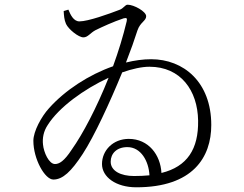

<svg xmlns="http://www.w3.org/2000/svg" viewBox="-20 -774 1040 817"><path d="M318 -683C293 -683 280 -711 271 -733L251 -727C252 -709 253 -690 261 -672C272 -649 314 -615 335 -615C354 -615 364 -634 387 -646C416 -660 461 -681 506 -696C519 -699 522 -697 519 -683C504 -620 484 -555 461 -492C358 -456 257 -390 189 -314C156 -278 122 -215 122 -175C122 -97 171 -10 207 -10C247 -10 283 -44 332 -119C381 -194 447 -337 500 -466C543 -481 583 -490 616 -490C749 -490 821 -389 823 -261C825 -140 777 -65 667 -38C663 -115 612 -183 528 -183C461 -183 414 -134 414 -76C414 -21 473 23 560 23C801 23 879 -105 879 -242C879 -425 761 -522 623 -522C589 -522 553 -517 516 -508C536 -559 553 -607 565 -645C577 -680 602 -685 602 -705C602 -725 550 -754 523 -754C512 -754 506 -738 488 -732C444 -715 355 -683 318 -683ZM616 -28C595 -26 574 -25 550 -25C495 -25 451 -46 451 -86C451 -120 476 -148 522 -148C580 -148 613 -88 616 -28ZM442 -443C392 -317 332 -203 285 -137C253 -88 232 -76 214 -76C188 -76 166 -126 163 -159C160 -186 165 -215 183 -242C231 -318 338 -395 442 -443Z"/></svg>

Font: Noto Serif TC Light
Style: Regular
Weight: 300
Designer: Ryoko NISHIZUKA 西塚涼子 (kana & ideographs); Frank Grießhammer (Latin, Greek & Cyrillic); Wenlong ZHANG 张文龙 (bopomofo); San
Foundry: Adobe
Version: Version 2.001;hotconv 1.1.0;makeotfexe 2.6.0